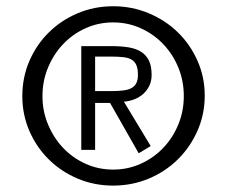

<svg xmlns="http://www.w3.org/2000/svg" viewBox="-20 -701 720 609"><path d="M629.4 -397.9Q629.4 -338.4 606.4 -286.4Q583.5 -234.4 544.2 -195.6Q504.9 -156.7 451.9 -134.5Q398.9 -112.3 338.9 -112.3Q278.8 -112.3 226.3 -134.5Q173.8 -156.7 134.8 -195.3Q95.7 -233.9 73.2 -285.6Q50.8 -337.4 50.8 -396Q50.8 -455.6 73.2 -507.6Q95.7 -559.6 134.8 -598.1Q173.8 -636.7 226.3 -658.9Q278.8 -681.2 338.9 -681.2Q398.9 -681.2 451.9 -658.9Q504.9 -636.7 544.2 -598.4Q583.5 -560.1 606.4 -508.3Q629.4 -456.5 629.4 -397.9ZM563 -396Q563 -444.8 545.4 -487.3Q527.8 -529.8 497.3 -561.5Q466.8 -593.3 426 -611.6Q385.3 -629.9 338.9 -629.9Q292.5 -629.9 251.7 -611.6Q210.9 -593.3 180.7 -561.5Q150.4 -529.8 132.6 -487.3Q114.7 -444.8 114.7 -396Q114.7 -348.1 132.6 -305.7Q150.4 -263.2 180.7 -231.4Q210.9 -199.7 251.7 -181.4Q292.5 -163.1 338.9 -163.1Q385.3 -163.1 426 -181.4Q466.8 -199.7 497.3 -231.4Q527.8 -263.2 545.4 -305.7Q563 -348.1 563 -396ZM460.9 -463.4Q460.9 -444.3 453.9 -429.4Q446.8 -414.6 434.8 -403.6Q422.9 -392.6 406.7 -386.2Q390.6 -379.9 373 -378.4L458 -237.8L419.9 -214.8L329.1 -374.5H281.7V-225.6H237.8V-554.7H334Q364.3 -554.7 387.9 -550.8Q411.6 -546.9 427.7 -536.6Q443.8 -526.4 452.4 -508.8Q460.9 -491.2 460.9 -463.4ZM417.5 -463.4Q417.5 -482.4 412.8 -493.7Q408.2 -504.9 398.4 -511.2Q388.7 -517.6 372.6 -519.5Q356.4 -521.5 334 -521.5H281.7V-412.1H334Q356.4 -412.1 372.6 -414.3Q388.7 -416.5 398.4 -422.4Q408.2 -428.2 412.8 -438.2Q417.5 -448.2 417.5 -463.4Z"/></svg>

Font: Metrophobic
Style: Regular
Weight: 400
Designer: vernon adams
Foundry: vernon adams
Version: Version 1.000